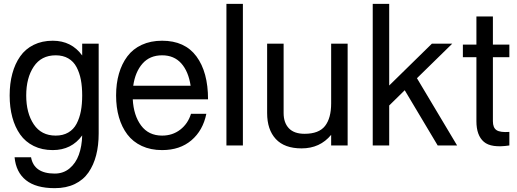

<svg xmlns="http://www.w3.org/2000/svg" viewBox="-20 -750 2666 990"><path d="M403.8 -51.8Q349.1 23.9 252 23.9Q196.8 23.9 153.8 2.7Q110.8 -18.6 84 -56.6Q57.1 -94.7 43.5 -145.5Q29.8 -196.3 29.8 -257.8Q29.8 -319.3 43.5 -370.1Q57.1 -420.9 84 -459.2Q110.8 -497.6 153.8 -518.8Q196.8 -540 252 -540Q348.6 -540 403.8 -463.9V-524.9H488.8V-62Q488.8 0 475.8 50.3Q462.9 100.6 436.3 139.2Q409.7 177.7 365.5 199Q321.3 220.2 262.2 220.2Q165.5 220.2 114 179.2Q62.5 138.2 55.2 61H140.1Q155.3 145 262.2 145Q306.6 145 338.6 118.4Q370.6 91.8 386.5 48.1Q402.3 4.4 403.8 -51.8ZM267.1 -464.8Q192.9 -464.8 154.1 -406.7Q115.2 -348.6 115.2 -257.8Q115.2 -167 154.1 -108.9Q192.9 -50.8 267.1 -50.8Q304.7 -50.8 332 -66.7Q359.4 -82.5 374.8 -111.8Q390.1 -141.1 397 -177Q403.8 -212.9 403.8 -257.8Q403.8 -302.7 397 -338.6Q390.1 -374.5 374.8 -403.8Q359.4 -433.1 332 -449Q304.7 -464.8 267.1 -464.8Z M815.9 23.9Q756.8 23.9 711.2 2.7Q665.5 -18.6 636.7 -56.6Q607.9 -94.7 593.3 -145.5Q578.6 -196.3 578.6 -257.8Q578.6 -319.3 593.3 -370.1Q607.9 -420.9 636.5 -459.2Q665 -497.6 710.9 -518.8Q756.8 -540 815.9 -540Q933.1 -540 992.9 -459.2Q1052.7 -378.4 1052.7 -237.8H967.8H664.6Q668.9 -154.8 707.5 -102.8Q746.1 -50.8 815.9 -50.8Q869.6 -50.8 909.4 -81.5Q949.2 -112.3 964.8 -163.1H1043.9Q1026.4 -77.1 967 -26.6Q907.7 23.9 815.9 23.9ZM815.9 -464.8Q752.4 -464.8 714.8 -422.1Q677.2 -379.4 667 -308.1H962.9Q951.7 -381.8 914.6 -423.3Q877.4 -464.8 815.9 -464.8Z M1147.5 0V-730H1232.4V0Z M1772.5 -524.9V0H1687.5V-54.7Q1629.9 15.1 1535.2 15.1Q1446.8 15.1 1402.1 -33.2Q1357.4 -81.5 1357.4 -167V-524.9H1442.4V-167Q1442.4 -117.2 1469.5 -88.6Q1496.6 -60.1 1550.3 -60.1Q1624.5 -60.1 1656 -100.6Q1687.5 -141.1 1687.5 -216.8V-524.9Z M1901.9 0V-730H1986.8V-309.1L2207 -524.9H2312L2129.9 -346.7L2336.9 0H2236.8L2066.9 -284.7L1986.8 -206.1V0Z M2366.7 -455.1V-520H2436.5V-665H2521.5V-520H2606.4V-455.1H2521.5V-125Q2521.5 -91.3 2540.3 -78.9Q2559.1 -66.4 2606.4 -69.8V0Q2513.2 14.2 2474.9 -18.8Q2436.5 -51.8 2436.5 -125V-455.1Z"/></svg>

Font: Miedinger*
Style: Book
Weight: 400
Version: Version 001.000